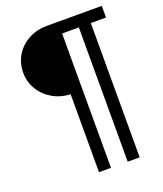

<svg xmlns="http://www.w3.org/2000/svg" viewBox="-152 -819 885 1043"><g transform="rotate(-20 290.0 -298.0)"><path d="M238.3 -326.2Q182.1 -328.6 136 -355.2Q89.8 -381.8 63 -426.3Q36.1 -470.7 36.1 -524.4Q36.1 -579.6 63.5 -624.3Q90.8 -668.9 138.2 -694.3Q185.5 -719.7 244.1 -719.7H561.5V-652.3H473.6V124H404.3V-652.3H307.6V124H238.3Z"/></g></svg>

Font: Reddit Sans Strawberry
Style: Regular
Weight: 400
Designer: Stephen Hutchings
Foundry: Reddit
Version: Version 1.013